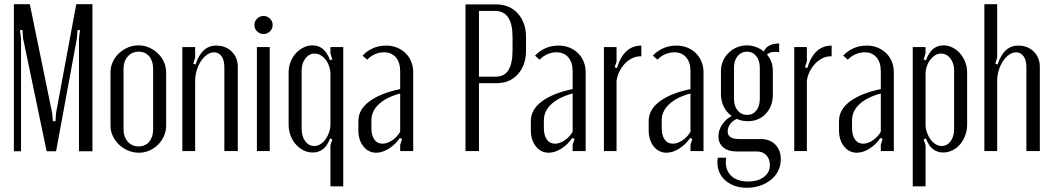

<svg xmlns="http://www.w3.org/2000/svg" viewBox="-20 -719 5009 914"><path d="M420 1H356V-536L361 -576H349L346 -536L247 1H202L90 -536L87 -576H75L80 -536V1H46V-699H122L228 -182L232 -142H244L247 -182L343 -699H420Z M639 -503Q666 -503 690 -492.5Q714 -482 732 -464.5Q750 -447 760.5 -423.5Q771 -400 771 -374V-121Q771 -95 760.5 -71.5Q750 -48 732.5 -30.5Q715 -13 691.5 -2.5Q668 8 641 8Q614 8 589.5 -2.5Q565 -13 546.5 -30.5Q528 -48 517 -71.5Q506 -95 506 -121V-374Q506 -400 516.5 -423.5Q527 -447 545.5 -464.5Q564 -482 588 -492.5Q612 -503 639 -503ZM640 -473Q608 -473 588 -450Q568 -427 568 -391V-104Q568 -68 588 -45Q608 -22 640 -22Q672 -22 690.5 -44.5Q709 -67 709 -104V-391Q709 -428 690.5 -450.5Q672 -473 640 -473Z M911 -412Q940 -502 1009 -502Q1054 -502 1083 -473.5Q1112 -445 1112 -401V0H1048V-400Q1048 -433 1034.5 -451.5Q1021 -470 999 -470Q982 -470 965.5 -458.5Q949 -447 936.5 -428Q924 -409 916.5 -384.5Q909 -360 909 -335V0H848V-495H909V-445L900 -416Z M1191 -600Q1191 -618 1204 -630.5Q1217 -643 1234 -643Q1252 -643 1265 -630.5Q1278 -618 1278 -600Q1278 -582 1265 -569.5Q1252 -557 1234 -557Q1217 -557 1204 -569.5Q1191 -582 1191 -600ZM1264 -495V0H1203V-495Z M1553 -495H1614V168H1553V-27L1562 -56L1551 -60Q1527 7 1469 7Q1445 7 1424.5 -3.5Q1404 -14 1388 -32Q1372 -50 1363 -74.5Q1354 -99 1354 -126V-374Q1354 -400 1363 -423.5Q1372 -447 1387.5 -464.5Q1403 -482 1424 -492.5Q1445 -503 1468 -503Q1526 -503 1551 -432L1562 -436L1553 -465ZM1553 -366Q1553 -385 1547 -403Q1541 -421 1530.5 -434.5Q1520 -448 1506.5 -456Q1493 -464 1478 -464Q1452 -464 1434 -441Q1416 -418 1416 -384V-105Q1416 -70 1433 -47Q1450 -24 1476 -24Q1491 -24 1505 -32.5Q1519 -41 1529.5 -55.5Q1540 -70 1546.5 -88.5Q1553 -107 1553 -127Z M1686 -143Q1686 -197 1738 -236Q1790 -275 1885 -295V-379Q1885 -422 1864.5 -446Q1844 -470 1808 -470Q1786 -470 1765 -461Q1744 -452 1728 -435L1706 -454Q1726 -476 1754.5 -489Q1783 -502 1819 -502Q1846 -502 1869.5 -492.5Q1893 -483 1910.5 -466Q1928 -449 1937.5 -425.5Q1947 -402 1947 -375V0H1885V-30L1894 -58L1883 -62Q1863 -32 1832 -12Q1801 8 1771 8Q1734 8 1710 -22Q1686 -52 1686 -99ZM1801 -35Q1823 -35 1847 -51Q1871 -67 1885 -92V-274Q1821 -257 1784.5 -224Q1748 -191 1748 -145V-110Q1748 -75 1762 -55Q1776 -35 1801 -35Z M2343 -698Q2374 -698 2400 -687Q2426 -676 2444.5 -655.5Q2463 -635 2473.5 -607Q2484 -579 2484 -545V-477Q2484 -409 2445.5 -366Q2407 -323 2344 -323H2260V0H2196V-698ZM2420 -541Q2420 -667 2337 -667H2260V-354H2339Q2381 -354 2400.5 -385.5Q2420 -417 2420 -481Z M2507 -143Q2507 -197 2559 -236Q2611 -275 2706 -295V-379Q2706 -422 2685.5 -446Q2665 -470 2629 -470Q2607 -470 2586 -461Q2565 -452 2549 -435L2527 -454Q2547 -476 2575.5 -489Q2604 -502 2640 -502Q2667 -502 2690.5 -492.5Q2714 -483 2731.5 -466Q2749 -449 2758.5 -425.5Q2768 -402 2768 -375V0H2706V-30L2715 -58L2704 -62Q2684 -32 2653 -12Q2622 8 2592 8Q2555 8 2531 -22Q2507 -52 2507 -99ZM2622 -35Q2644 -35 2668 -51Q2692 -67 2706 -92V-274Q2642 -257 2605.5 -224Q2569 -191 2569 -145V-110Q2569 -75 2583 -55Q2597 -35 2622 -35Z M2915 -495V-426L2906 -399L2917 -395Q2949 -502 3033 -502V-451Q3012 -452 2992 -443Q2972 -434 2956 -417.5Q2940 -401 2929 -379.5Q2918 -358 2915 -333V0H2855V-495Z M3068 -143Q3068 -197 3120 -236Q3172 -275 3267 -295V-379Q3267 -422 3246.5 -446Q3226 -470 3190 -470Q3168 -470 3147 -461Q3126 -452 3110 -435L3088 -454Q3108 -476 3136.5 -489Q3165 -502 3201 -502Q3228 -502 3251.5 -492.5Q3275 -483 3292.5 -466Q3310 -449 3319.5 -425.5Q3329 -402 3329 -375V0H3267V-30L3276 -58L3265 -62Q3245 -32 3214 -12Q3183 8 3153 8Q3116 8 3092 -22Q3068 -52 3068 -99ZM3183 -35Q3205 -35 3229 -51Q3253 -67 3267 -92V-274Q3203 -257 3166.5 -224Q3130 -191 3130 -145V-110Q3130 -75 3144 -55Q3158 -35 3183 -35Z M3535 175Q3501 175 3473 164Q3445 153 3426.5 134Q3408 115 3400 89Q3392 63 3397 32H3437Q3429 84 3457.5 114.5Q3486 145 3541 145Q3588 145 3616.5 123.5Q3645 102 3645 67Q3645 38 3628 20Q3611 2 3583 2H3485Q3446 2 3423 -17.5Q3400 -37 3400 -70Q3400 -99 3417.5 -125.5Q3435 -152 3463 -167Q3439 -184 3425.5 -211Q3412 -238 3412 -270V-380Q3412 -406 3421.5 -428Q3431 -450 3448 -467Q3465 -484 3487.5 -493.5Q3510 -503 3535 -503Q3557 -503 3578 -495.5Q3599 -488 3616 -474Q3633 -512 3689 -512V-470Q3683 -472 3677.5 -472Q3672 -472 3667 -472Q3644 -472 3631 -459Q3659 -428 3659 -382V-268Q3659 -213 3625.5 -177.5Q3592 -142 3539 -142Q3512 -142 3488 -153Q3468 -145 3456 -128.5Q3444 -112 3444 -93Q3444 -57 3499 -57H3603Q3645 -57 3671 -30.5Q3697 -4 3697 39Q3697 68 3685 93Q3673 118 3651 136Q3629 154 3599.5 164.5Q3570 175 3535 175ZM3474 -249Q3474 -214 3491.5 -193Q3509 -172 3537 -172Q3564 -172 3580.5 -193Q3597 -214 3597 -249V-396Q3597 -431 3580 -452Q3563 -473 3536 -473Q3509 -473 3491.5 -452Q3474 -431 3474 -396Z M3821 -495V-426L3812 -399L3823 -395Q3855 -502 3939 -502V-451Q3918 -452 3898 -443Q3878 -434 3862 -417.5Q3846 -401 3835 -379.5Q3824 -358 3821 -333V0H3761V-495Z M3974 -143Q3974 -197 4026 -236Q4078 -275 4173 -295V-379Q4173 -422 4152.5 -446Q4132 -470 4096 -470Q4074 -470 4053 -461Q4032 -452 4016 -435L3994 -454Q4014 -476 4042.5 -489Q4071 -502 4107 -502Q4134 -502 4157.5 -492.5Q4181 -483 4198.5 -466Q4216 -449 4225.5 -425.5Q4235 -402 4235 -375V0H4173V-30L4182 -58L4171 -62Q4151 -32 4120 -12Q4089 8 4059 8Q4022 8 3998 -22Q3974 -52 3974 -99ZM4089 -35Q4111 -35 4135 -51Q4159 -67 4173 -92V-274Q4109 -257 4072.5 -224Q4036 -191 4036 -145V-110Q4036 -75 4050 -55Q4064 -35 4089 -35Z M4377 -436 4388 -432Q4413 -503 4471 -503Q4494 -503 4514.5 -492.5Q4535 -482 4550.5 -464.5Q4566 -447 4575 -423.5Q4584 -400 4584 -374V-126Q4584 -99 4575 -74.5Q4566 -50 4550.5 -32Q4535 -14 4514 -3.5Q4493 7 4470 7Q4412 7 4388 -60L4377 -56L4386 -27V168H4325V-495H4386V-465ZM4386 -127Q4386 -107 4392.5 -88.5Q4399 -70 4409.5 -55.5Q4420 -41 4434 -32.5Q4448 -24 4463 -24Q4489 -24 4505.5 -47Q4522 -70 4522 -105V-384Q4522 -418 4504 -441Q4486 -464 4460 -464Q4445 -464 4432 -456Q4419 -448 4408.5 -434.5Q4398 -421 4392 -403Q4386 -385 4386 -366Z M4729 -412Q4758 -502 4827 -502Q4872 -502 4901 -473.5Q4930 -445 4930 -401V0H4866V-400Q4866 -433 4852.5 -451.5Q4839 -470 4817 -470Q4800 -470 4783.5 -458.5Q4767 -447 4754.5 -428Q4742 -409 4734.5 -384.5Q4727 -360 4727 -335V0H4666V-699H4727V-445L4718 -416Z"/></svg>

Font: Moniqa Paragraph
Style: Regular
Weight: 400
Designer: Rajesh Rajput
Foundry: Rajesh Rajput
Version: Version 1.000